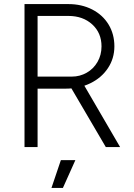

<svg xmlns="http://www.w3.org/2000/svg" viewBox="-20 -720 658 940"><path d="M100 -700H315Q380 -700 431.5 -673.5Q483 -647 511.5 -600Q540 -553 540 -493Q540 -434 508.5 -386.5Q477 -339 422.5 -312.5Q368 -286 302 -286H164V0H100ZM328 -290 381 -321 568 0H498ZM477 -493Q477 -559 431.5 -600.5Q386 -642 315 -642H164V-345H332Q371 -345 404.5 -364Q438 -383 457.5 -417Q477 -451 477 -493ZM278 64H349L288 200H232Z"/></svg>

Font: Oak Sans Light
Style: Regular
Weight: 400
Designer: Erik Kennedy, Walven
Foundry: Erik Kennedy, Walven
Version: Version 1.100;Glyphs 3.1.2 (3151)